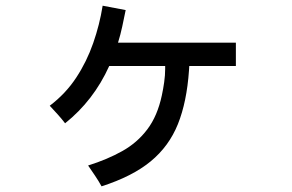

<svg xmlns="http://www.w3.org/2000/svg" viewBox="-20 -615 1040 684"><path d="M341.8 48.8Q331.1 29.3 318.8 11.2Q306.6 -6.8 293.9 -25.4Q362.3 -46.9 415.5 -76.7Q468.8 -106.4 504.9 -154.3Q541 -202.1 556.6 -275.4Q561.5 -297.9 564.9 -322.3Q568.4 -346.7 568.4 -369.1V-379.9H369.1Q313.5 -256.8 211.9 -175.8Q199.2 -192.4 185.5 -207.5Q171.9 -222.7 157.2 -238.3Q213.9 -281.2 251.5 -338.4Q289.1 -395.5 312 -461.4Q335 -527.3 345.7 -594.7L427.7 -579.1Q421.9 -549.8 415.5 -520.5Q409.2 -491.2 400.4 -462.9H820.3V-379.9H654.3Q654.3 -376 653.8 -372.1Q653.3 -368.2 653.3 -364.3Q645.5 -252 613.8 -172.9Q582 -93.8 516.6 -40Q451.2 13.7 341.8 48.8Z"/></svg>

Font: Kosugi
Style: Regular
Weight: 400
Version: Version 4.002